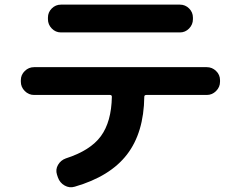

<svg xmlns="http://www.w3.org/2000/svg" viewBox="-20 -763 1040 829"><path d="M243 -743H757Q780 -743 796.5 -726.5Q813 -710 813 -687V-680Q813 -657 796.5 -640Q780 -623 757 -623H243Q220 -623 203.5 -640Q187 -657 187 -680V-687Q187 -710 203.5 -726.5Q220 -743 243 -743ZM127 -353Q104 -353 87 -370Q70 -387 70 -410V-417Q70 -440 87 -456.5Q104 -473 127 -473H873Q896 -473 913 -456.5Q930 -440 930 -417V-410Q930 -387 913 -370Q896 -353 873 -353H612Q603 -353 603 -345Q601 -190 528 -95.5Q455 -1 303 43Q280 50 259 38Q238 26 230 3L226 -9Q219 -31 230.5 -51Q242 -71 264 -79Q370 -113 415.5 -175Q461 -237 463 -345Q463 -353 455 -353Z"/></svg>

Font: Rounded Mplus 1c Bold
Style: Bold
Weight: 700
Version: Version 1.059.20150529